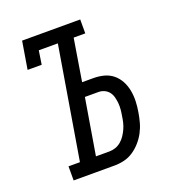

<svg xmlns="http://www.w3.org/2000/svg" viewBox="-133 -841 866 947"><g transform="rotate(-20 300.0 -367.5)"><path d="M92 0V-74H152L250 -662H150L139 -590H65L89 -735H394V-662H333L297 -441H356Q385 -441 411.5 -434Q438 -427 458.5 -410Q479 -393 491.5 -369Q504 -345 509 -318Q514 -291 513 -262.5Q512 -234 507 -206Q503 -181 496 -155.5Q489 -130 476.5 -106.5Q464 -83 446 -62.5Q428 -42 405.5 -27Q383 -12 357.5 -6Q332 0 306 0ZM236 -74H306Q323 -74 339 -79.5Q355 -85 368.5 -96.5Q382 -108 391.5 -122.5Q401 -137 408 -152.5Q415 -168 419 -184.5Q423 -201 425 -217Q428 -233 429.5 -250Q431 -267 429.5 -283Q428 -299 424 -314.5Q420 -330 411 -342Q402 -354 387.5 -361Q373 -368 356 -368H285Z"/></g></svg>

Font: Iosevka Slab Extended Oblique
Style: Regular
Weight: 400
Width: 7
Italic angle: -9°
Monospace: yes
Designer: Belleve Invis
Foundry: Belleve Invis
Version: Version 11.1.0; ttfautohint (v1.8.3)